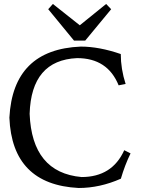

<svg xmlns="http://www.w3.org/2000/svg" viewBox="-20 -938 716 968"><path d="M376.5 9.8Q41 -7.3 27.3 -344.7Q45.4 -689 387.2 -703.1Q480 -703.1 588.9 -665.5Q588.9 -590.8 613.3 -514.6L578.1 -507.8Q522.5 -645 368.7 -645Q137.7 -634.8 129.4 -364.3Q141.1 -67.9 391.1 -45.4Q545.4 -45.4 606.4 -180.7L638.2 -164.6Q609.4 -105.5 589.4 -37.1Q483.4 9.8 376.5 9.8ZM409.7 -733.4H353L223.1 -891.6L246.6 -918L382.3 -810.5L515.1 -918L540.5 -891.6Z"/></svg>

Font: Kelvinch
Style: Regular
Weight: 400
Designer: Paul James MIller
Foundry: High-Logic / Made with FontCreator
Version: Version 3.30 September 23, 2016